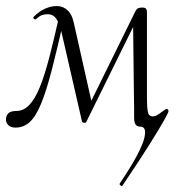

<svg xmlns="http://www.w3.org/2000/svg" viewBox="-25 -413 608 635"><path d="M26 9Q10 9 1.5 0Q-7 -9 -5 -23Q-2 -37 7 -41.5Q16 -46 29 -46Q53 -46 72 -66Q91 -86 107 -125.5Q123 -165 138.5 -225Q154 -285 172 -365L189 -361Q165 -254 146.5 -182.5Q128 -111 110.5 -69Q93 -27 73 -9Q53 9 26 9ZM418 -89 415 -353 442 -378 260 -9Q258 -6 252.5 -7Q247 -8 246 -12L179 -304Q172 -335 161.5 -350.5Q151 -366 132 -366Q123 -366 114 -363Q105 -360 96 -351Q92 -347 87.5 -350.5Q83 -354 87 -358Q105 -376 124.5 -384.5Q144 -393 163 -393Q183 -393 198 -379.5Q213 -366 219 -338L281 -62L257 -39L418 -366Q424 -380 429 -384Q434 -388 446 -388Q454 -388 457.5 -384.5Q461 -381 461 -372V-89Q461 -58 464 -43Q467 -28 480 -28Q489 -28 498.5 -34.5Q508 -41 516 -47Q524 -53 526 -53Q529 -53 531 -50Q533 -47 532 -44Q531 -39 517 -14Q503 11 470.5 63Q438 115 380 201Q379 204 374 200.5Q369 197 371 194Q410 136 429 99.5Q448 63 452.5 42.5Q457 22 453 14Q449 6 441 6Q427 6 422.5 -2.5Q418 -11 418.5 -31.5Q419 -52 418 -89Z"/></svg>

Font: Cormorant Infant Light
Style: Italic
Weight: 300
Italic angle: -10°
Designer: Christian Thalmann (Catharsis Fonts)
Foundry: Catharsis Fonts
Version: Version 4.001